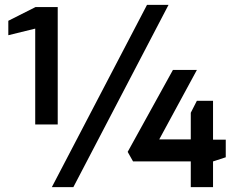

<svg xmlns="http://www.w3.org/2000/svg" viewBox="-20 -765 960 785"><path d="M216 -736V-256H124V-648L14 -621V-680L125 -736ZM192 0 581 -745H669L280 0ZM760 -195V-304L785 -353H851V-194H903V-122L851 -105V0H760V-105H524L502 -144L687 -479H785L631 -195Z"/></svg>

Font: Exo
Style: DemiBold
Weight: 600
Designer: Natanael Gama
Version: Version 1.00